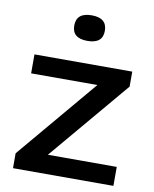

<svg xmlns="http://www.w3.org/2000/svg" viewBox="-86 -837 722 902"><g transform="rotate(10 275.0 -386.0)"><path d="M38.5 0V-71L361 -453.5H45V-544H511.5V-472.5L189 -90.5H517.5V0ZM278.5 -649.5Q205.5 -649.5 205.5 -710Q205.5 -771.5 278.5 -771.5Q351.5 -771.5 351.5 -710Q351.5 -649.5 278.5 -649.5Z"/></g></svg>

Font: Encode Sans Expanded Expanded Medium
Style: Regular
Weight: 500
Width: 7
Designer: Multiple Designers
Foundry: Impallari Type
Version: Version 3.000; ttfautohint (v1.8.3) -l 8 -r 50 -G 200 -x 14 